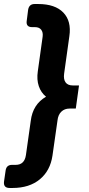

<svg xmlns="http://www.w3.org/2000/svg" viewBox="-26 -765 445 955"><path d="M22 170Q-10 170 -6 138L2 83Q6 55 34 55H52Q96 55 103 6L127 -164Q137 -246 203 -284Q178 -304 167 -336.5Q156 -369 162 -410L186 -582Q189 -604 179 -617Q169 -630 148 -630H134Q102 -630 107 -662L114 -717Q119 -745 146 -745H164Q248 -745 289 -702.5Q330 -660 319 -585L293 -399Q289 -371 300 -355.5Q311 -340 336 -340H367L351 -225H320Q295 -225 279 -209.5Q263 -194 260 -166L235 9Q224 84 172 127Q120 170 36 170Z"/></svg>

Font: Pitagon Sans Text Bold
Style: Italic
Weight: 700
Italic angle: -8°
Designer: Travis Tran
Foundry: Pitagon
Version: Version 1.001; ttfautohint (v1.8.4.7-5d5b);gftools[0.9.26]